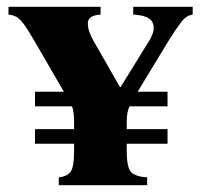

<svg xmlns="http://www.w3.org/2000/svg" viewBox="-20 -545 606 565"><path d="M473 -122H353V-100Q353 -51 366.5 -38Q380 -25 413 -23V0H153V-23Q175 -25 186.5 -38Q198 -51 198 -100V-122H83V-165H198V-185Q198 -216 192 -232H83V-275H168L81 -425Q62 -458 50 -474Q38 -490 28 -495.5Q18 -501 5 -502V-525H276V-502Q239 -500 238.5 -477.5Q238 -455 255 -425L333 -289H335L419 -425Q439 -457 429 -478.5Q419 -500 372 -502V-525H547V-502Q528 -500 512 -478.5Q496 -457 476 -425L385 -275H473V-232H361Q357 -223 355 -212.5Q353 -202 353 -185V-165H473Z"/></svg>

Font: Bona Nova SC
Style: Bold
Weight: 700
Designer: Mateusz Machalski
Foundry: Capitalics
Version: Version 4.001; ttfautohint (v1.8.4.7-5d5b)